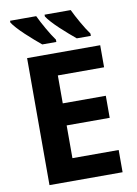

<svg xmlns="http://www.w3.org/2000/svg" viewBox="-100 -999 760 1063"><g transform="rotate(-10 280.0 -467.0)"><path d="M501 0H90V-714H501V-590H241V-433H483V-309H241V-125H501ZM374 -934Q390 -900 414 -858Q438 -816 459 -787V-774H380Q363 -788 340.5 -807.5Q318 -827 294.5 -849Q271 -871 253 -891Q235 -911 227 -924V-934ZM180 -934Q196 -900 220 -858Q244 -816 265 -787V-774H186Q169 -788 146.5 -807.5Q124 -827 100.5 -849Q77 -871 59 -891Q41 -911 33 -924V-934Z"/></g></svg>

Font: Noto IKEA Arabic
Style: Bold
Weight: 700
Designer: Monotype Design Team
Foundry: Monotype Imaging Inc.
Version: Version 1.200